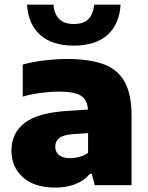

<svg xmlns="http://www.w3.org/2000/svg" viewBox="-20 -818 655 848"><path d="M226 10.5Q130.5 10.5 80.5 -35.5Q30.5 -81.5 30.5 -152.5Q30.5 -231 90 -276Q149.5 -321 282.5 -328.5L368.5 -334Q365.5 -378 336.5 -395.8Q307.5 -413.5 239.5 -413.5Q206 -413.5 162.8 -408Q119.5 -402.5 80.5 -391.5V-533Q126 -545.5 178.5 -551.5Q231 -557.5 275.5 -557.5Q375.5 -557.5 438.5 -534Q501.5 -510.5 531.2 -455.5Q561 -400.5 561 -306V0H398.5L385.5 -50H377Q350 -18.5 310.8 -4Q271.5 10.5 226 10.5ZM224 -169.5Q224 -146.5 240.8 -133Q257.5 -119.5 290.5 -119.5Q310 -119.5 330.5 -124.8Q351 -130 369 -143V-230L302 -225.5Q259.5 -222.5 241.8 -208.2Q224 -194 224 -169.5ZM306 -616.5Q210.5 -616.5 157.5 -663.8Q104.5 -711 99.5 -797.5H216Q220 -755.5 241.5 -733.8Q263 -712 306 -712Q349 -712 370.5 -733.8Q392 -755.5 396 -797.5H512.5Q507.5 -711 454.8 -663.8Q402 -616.5 306 -616.5Z"/></svg>

Font: Encode Sans SmExp XBd
Style: Regular
Weight: 800
Width: 6
Designer: Multiple Designers
Foundry: Impallari Type
Version: Version 3.002; ttfautohint (v1.8.3) -l 8 -r 50 -G 200 -x 14 